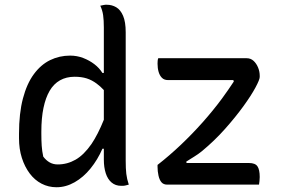

<svg xmlns="http://www.w3.org/2000/svg" viewBox="-20 -777 1190 808"><path d="M275 -543Q304 -543 330 -533Q356 -523 377 -507Q398 -491 411 -470H417V-661Q417 -692 414 -713Q411 -734 402 -753Q406 -754 409.5 -754.5Q413 -755 416.5 -756Q420 -757 423.5 -757Q427 -757 430 -757Q451 -757 469 -746.5Q487 -736 498 -710.5Q509 -685 509 -641V-100Q509 -67 511.5 -45.5Q514 -24 522 0Q518 1 514 2Q510 3 506 4Q502 5 498.5 5Q495 5 490 5Q466 5 449.5 -9Q433 -23 425 -48Q417 -73 417 -105V-151H411Q391 -105 361 -68Q331 -31 294 -10Q257 11 218 11Q184 11 155 -4Q126 -19 105 -47Q84 -75 72 -112.5Q60 -150 60 -195V-214Q60 -300 76.5 -362.5Q93 -425 122.5 -465Q152 -505 191 -524Q230 -543 275 -543ZM646 -532H1018Q1035 -532 1047 -521Q1059 -510 1066 -493Q1073 -476 1073 -458V-453Q1073 -442 1055 -408.5Q1037 -375 1004 -329.5Q971 -284 927 -234.5Q883 -185 830 -141Q814 -128 797.5 -118Q781 -108 764 -97L765 -91H1028Q1054 -91 1063.5 -77Q1073 -63 1073 -32Q1073 -24 1072 -15Q1071 -6 1070 0H684Q668 0 659.5 -10Q651 -20 647 -38Q643 -56 643 -75V-83Q693 -122 741 -167.5Q789 -213 833 -262.5Q877 -312 914 -362Q928 -381 940 -398.5Q952 -416 964 -434L962 -440H687Q671 -440 661.5 -449.5Q652 -459 647.5 -474.5Q643 -490 643 -509Q643 -515 643.5 -521Q644 -527 646 -532ZM417 -398Q402 -414 387 -425Q367 -440 345 -447Q323 -454 294 -454Q259 -454 232.5 -439Q206 -424 189 -395Q172 -366 163 -323Q154 -280 154 -223V-214Q154 -186 155.5 -163.5Q157 -141 162 -118Q174 -102 189 -93.5Q204 -85 223 -85Q263 -85 298 -105Q333 -125 365 -171Q392 -211 417 -273Z"/></svg>

Font: Code D Ace
Style: Regular
Weight: 400
Version: Version 1.085; ttfautohint (v1.8.4.7-5d5b);Nerd Fonts 3.0.2